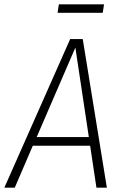

<svg xmlns="http://www.w3.org/2000/svg" viewBox="-37 -864 569 884"><path d="M407 0 378 -193H114L31 0H-17L286 -684H344L455 0ZM132 -233H372L310 -645ZM436 -805H228L234 -844H442Z"/></svg>

Font: Fira Sans Condensed ExtraLight
Style: Italic
Weight: 275
Width: 3
Italic angle: -8°
Designer: Carrois Corporate & Edenspiekermann AG
Foundry: Carrois Corporate GbR & Edenspiekermann AG
Version: Version 4.203